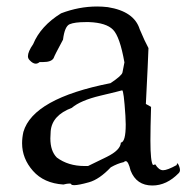

<svg xmlns="http://www.w3.org/2000/svg" viewBox="-20 -555 592 591"><path d="M449 16Q493 16 530 -22Q534 -26 534 -32Q534 -37 531 -44.5Q528 -52 526 -52Q524 -52 524 -47Q495 -31 482 -31Q469 -31 458 -49L451 -47Q443 -57 443 -122Q443 -160 445 -226L429 -235Q436 -373 437 -407Q426 -427 410 -465Q393 -520 312 -533Q295 -535 279 -535Q223 -535 168 -514Q105 -475 82 -419Q66 -396 66 -382Q66 -375 71 -370Q81 -359 90 -359Q96 -359 102 -364H113Q138 -364 145 -376Q148 -385 174 -433Q179 -474 194.5 -480.5Q210 -487 244 -487H254Q307 -485 328 -463.5Q349 -442 363 -363Q359 -342 357 -332Q355 -322 320 -299Q82 -252 52 -149Q48 -131 48 -114Q48 -67 81.5 -29Q115 9 175 13Q187 10 193 10Q200 10 200 13V14L208 15Q222 15 254 6Q286 -3 321 -40Q342 -52 361 -56Q364 -59 367 -59Q375 -59 382 -30Q400 16 449 16ZM251 -44H240Q190 -44 155 -70Q135 -90 135 -129L136 -151Q140 -200 201 -223Q228 -246 289 -260.5Q350 -275 356 -277Q361 -277 366 -199L367 -172Q367 -118 352 -116Q351 -93 308.5 -72Q266 -51 251 -44Z"/></svg>

Font: Xiaobo Songti 小帛宋体
Style: Regular
Weight: 400
Version: Version 1.501;March 17, 2024;FontCreator 14.0.0.2814 64-bit